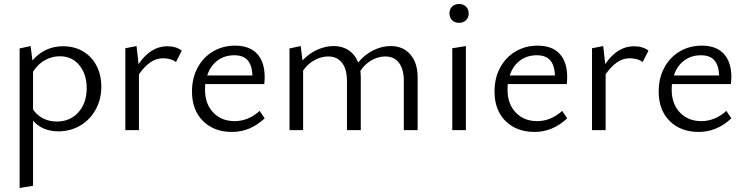

<svg xmlns="http://www.w3.org/2000/svg" viewBox="-20 -650 3719 959"><path d="M145 -47V278L78 289V-408L133 -420L142 -348Q203 -419 295 -419Q352 -419 395.5 -393Q439 -367 462.5 -321Q486 -275 486 -217Q486 -154 458 -103Q430 -52 381 -23Q332 6 272 6Q192 6 145 -47ZM264 -43Q330 -43 371.5 -89Q413 -135 413 -210Q413 -279 376.5 -324Q340 -369 278 -369Q241 -369 206 -350.5Q171 -332 145 -292V-103Q166 -73 196.5 -58Q227 -43 264 -43Z M606 -409 662 -420 672 -330Q733 -419 815 -419Q860 -419 888 -397L859 -340Q848 -349 830.5 -354Q813 -359 795 -359Q761 -359 731.5 -339Q702 -319 674 -279V0H606Z M939 -193Q939 -260 967 -312Q995 -364 1044 -393Q1093 -422 1154 -422Q1227 -422 1264.5 -381Q1302 -340 1302 -265Q1302 -252 1300 -230H1005L1004 -202Q1004 -131 1045 -88Q1086 -45 1152 -45Q1220 -45 1277 -96L1302 -59Q1230 9 1139 9Q1049 9 994 -45.5Q939 -100 939 -193ZM1241 -273Q1239 -324 1217 -349Q1195 -374 1150 -374Q1101 -374 1065.5 -347Q1030 -320 1015 -273Z M1904 -368Q1871 -368 1837.5 -350Q1804 -332 1780 -296Q1782 -276 1782 -263V0H1713V-246Q1713 -304 1688.5 -336Q1664 -368 1619 -368Q1586 -368 1552.5 -350.5Q1519 -333 1494 -298V0H1426V-408L1482 -420L1491 -348Q1523 -383 1564.5 -401.5Q1606 -420 1647 -420Q1690 -420 1722 -398.5Q1754 -377 1769 -338Q1802 -378 1845 -399Q1888 -420 1932 -420Q1993 -420 2029.5 -378Q2066 -336 2066 -263V0H1997V-246Q1997 -304 1973 -336Q1949 -368 1904 -368Z M2239 -409 2307 -420V0H2239ZM2273 -630Q2294 -630 2307.5 -617Q2321 -604 2321 -583Q2321 -562 2307.5 -549Q2294 -536 2273 -536Q2251 -536 2238 -549Q2225 -562 2225 -583Q2225 -604 2238 -617Q2251 -630 2273 -630Z M2450 -193Q2450 -260 2478 -312Q2506 -364 2555 -393Q2604 -422 2665 -422Q2738 -422 2775.5 -381Q2813 -340 2813 -265Q2813 -252 2811 -230H2516L2515 -202Q2515 -131 2556 -88Q2597 -45 2663 -45Q2731 -45 2788 -96L2813 -59Q2741 9 2650 9Q2560 9 2505 -45.5Q2450 -100 2450 -193ZM2752 -273Q2750 -324 2728 -349Q2706 -374 2661 -374Q2612 -374 2576.5 -347Q2541 -320 2526 -273Z M2937 -409 2993 -420 3003 -330Q3064 -419 3146 -419Q3191 -419 3219 -397L3190 -340Q3179 -349 3161.5 -354Q3144 -359 3126 -359Q3092 -359 3062.5 -339Q3033 -319 3005 -279V0H2937Z M3270 -193Q3270 -260 3298 -312Q3326 -364 3375 -393Q3424 -422 3485 -422Q3558 -422 3595.5 -381Q3633 -340 3633 -265Q3633 -252 3631 -230H3336L3335 -202Q3335 -131 3376 -88Q3417 -45 3483 -45Q3551 -45 3608 -96L3633 -59Q3561 9 3470 9Q3380 9 3325 -45.5Q3270 -100 3270 -193ZM3572 -273Q3570 -324 3548 -349Q3526 -374 3481 -374Q3432 -374 3396.5 -347Q3361 -320 3346 -273Z"/></svg>

Font: QiushuiShotai Bright
Style: Regular
Weight: 400
Designer: Christian Thalmann (Catharsis Fonts)
Version: Version 1.250;